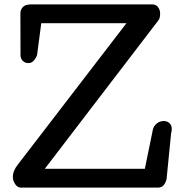

<svg xmlns="http://www.w3.org/2000/svg" viewBox="-20 -857 844 877"><path d="M73.7 -605 73.2 -797.9Q73.7 -813 84.5 -825Q95.2 -836.9 123.5 -836.9H675.3Q692.4 -836.9 701.9 -824.5Q711.4 -812 711.4 -795.9Q711.4 -786.1 709.7 -777.6Q708 -769 703.6 -764.2L184.6 -85.9H641.6L678.7 -267.1Q683.6 -283.2 697 -293.7Q710.4 -304.2 728.5 -304.2Q743.7 -304.2 754.2 -294.4Q764.6 -284.7 764.6 -268.1Q764.6 -263.2 763.9 -258.3Q763.2 -253.4 761.7 -249L740.7 -38.1Q735.8 -20.5 726.8 -10.3Q717.8 0 700.7 0H75.7Q60.1 0 49.3 -15.9Q38.6 -31.7 38.6 -49.8Q38.6 -62.5 44.2 -76.4Q49.8 -90.3 60.5 -104L557.6 -751H168.5L149.4 -606Q144.5 -591.8 134.5 -580.3Q124.5 -568.8 109.4 -568.8Q94.2 -568.8 84 -579.1Q73.7 -589.4 73.7 -605Z"/></svg>

Font: Cutive
Style: Regular
Weight: 400
Designer: Vernon Adams
Version: Version 1.002